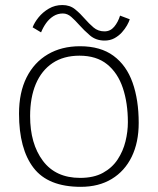

<svg xmlns="http://www.w3.org/2000/svg" viewBox="-20 -722 626 762"><path d="M300.5 19.5Q171 19.5 113.2 -55.8Q55.5 -131 55.5 -271Q55.5 -355 85.5 -414.8Q115.5 -474.5 170 -506.5Q224.5 -538.5 297.5 -538.5Q379 -538.5 430.5 -500.5Q482 -462.5 506.2 -394Q530.5 -325.5 530.5 -234Q530.5 -157 502.8 -100Q475 -43 423.5 -11.8Q372 19.5 300.5 19.5ZM298 -16Q352 -16 388.5 -36Q425 -56 446.8 -89Q468.5 -122 478 -160.8Q487.5 -199.5 487.5 -237Q487.5 -313 467.5 -372.8Q447.5 -432.5 405.2 -466.8Q363 -501 295.5 -501Q232.5 -501 188.8 -471.8Q145 -442.5 122.2 -388.8Q99.5 -335 99.5 -261Q99.5 -151.5 150.2 -83.8Q201 -16 298 -16ZM109.5 -613.5Q116.5 -632.5 133 -653Q149.5 -673.5 173.8 -687.8Q198 -702 227.5 -702Q257.5 -702 278.2 -685Q299 -668 316.5 -647.5Q333 -628.5 351.2 -613Q369.5 -597.5 394.5 -597.5Q418 -597.5 433.2 -615.8Q448.5 -634 456.5 -660L495 -645.5Q492 -635.5 484 -621.2Q476 -607 463.5 -593.2Q451 -579.5 434 -570.2Q417 -561 395 -561Q361 -561 337.2 -581.2Q313.5 -601.5 294 -623.5Q278.5 -641 263 -654.8Q247.5 -668.5 229.5 -668.5Q209 -668.5 192.2 -658Q175.5 -647.5 163.2 -630.5Q151 -613.5 143 -593.5Z"/></svg>

Font: Grandstander Thin Thin
Style: Regular
Weight: 250
Version: Version 1.200